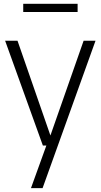

<svg xmlns="http://www.w3.org/2000/svg" viewBox="-20 -752 520 992"><path d="M412 -541.5H473.5L200 220H140L219.5 0H201.5L6.5 -541.5H70.5L240.5 -52ZM100 -690V-732.5H381V-690Z"/></svg>

Font: Encode Sans Semi Condensed Light
Style: Regular
Weight: 300
Width: 4
Designer: Multiple Designers
Foundry: Impallari Type
Version: Version 2.000